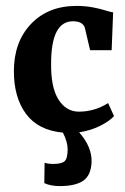

<svg xmlns="http://www.w3.org/2000/svg" viewBox="-20 -442 424 650"><path d="M27 -201Q27 -300 85 -361Q143 -422 239 -422Q267 -422 292 -417.5Q317 -413 336 -407Q355 -401 363 -400L358 -272H285L267 -349Q259 -370 227 -370Q153 -370 153 -227Q152 -146 178 -105Q204 -64 247 -64Q300 -64 346 -93L366 -49Q351 -32 319 -16Q287 0 248 6Q292 56 290 107Q288 152 261.5 170Q235 188 182 188Q152 188 130 178L131 109Q143 113 160 113Q188 113 198.5 104Q209 95 209 63Q209 39 193 7Q109 -1 68 -56.5Q27 -112 27 -201Z"/></svg>

Font: Aikya
Style: Bold
Weight: 700
Designer: Neelakash Kshetrimayum (Latin subset based on Merriweather by Eben Sorkin)
Foundry: Brand New Type
Version: Version 1.00 b005